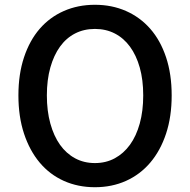

<svg xmlns="http://www.w3.org/2000/svg" viewBox="-20 -770 794 803"><path d="M377 13Q448 13 507 -13.5Q566 -40 608.5 -90Q651 -140 674.5 -211Q698 -282 698 -371Q698 -460 674.5 -530.5Q651 -601 608.5 -649.5Q566 -698 507 -724Q448 -750 377 -750Q306 -750 247 -724Q188 -698 146 -649.5Q104 -601 80.5 -530.5Q57 -460 57 -371Q57 -282 80.5 -211Q104 -140 146 -90Q188 -40 247 -13.5Q306 13 377 13ZM377 -88Q331 -88 294 -108Q257 -128 231 -164.5Q205 -201 190.5 -253.5Q176 -306 176 -371Q176 -436 190.5 -487.5Q205 -539 231 -575Q257 -611 294 -630Q331 -649 377 -649Q423 -649 460 -630Q497 -611 523.5 -575Q550 -539 564.5 -487.5Q579 -436 579 -371Q579 -306 564.5 -253.5Q550 -201 523.5 -164.5Q497 -128 460 -108Q423 -88 377 -88Z"/></svg>

Font: Alpha Sans Medium
Style: Regular
Weight: 500
Designer: [Spoqa Han Sans Neo] Dong-huui Kim  Younghwa Kang  Yujin Lee  [Noto Sans] Ryoko NISHIZUKA  (kana & ideographs); Paul D. 
Foundry: Spoqa (http://www.spoqa-han-sans.com)
Version: Version 1.100;hotconv 1.0.109;makeotfexe 2.5.65596